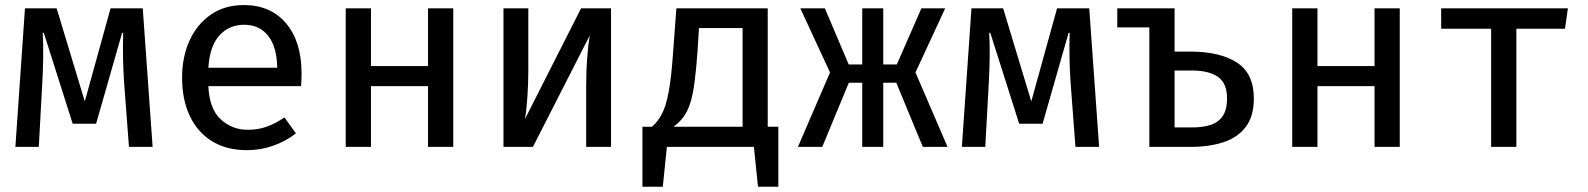

<svg xmlns="http://www.w3.org/2000/svg" viewBox="-20 -573 6194 749"><path d="M536.9 -540.5 575.4 0H483.1L464.1 -251.3Q461 -296.4 460 -343.6Q459 -390.8 460.5 -445.1H456.4L354.9 -90.3H263.6L150.8 -445.1H146.7Q149.2 -399.5 148.5 -348.5Q147.7 -297.4 145.1 -251.8L131.3 0H40L77.4 -540.5H201L310.8 -177.4L411.3 -540.5Z M792.8 -236.9Q796.9 -147.7 841.3 -107.2Q885.6 -66.7 946.7 -66.7Q987.2 -66.7 1021 -79Q1054.9 -91.3 1089.7 -114.9L1134.4 -52.8Q1096.4 -22.6 1046.7 -4.9Q996.9 12.8 943.6 12.8Q862.6 12.8 805.9 -22.8Q749.2 -58.5 719.7 -122.1Q690.3 -185.6 690.3 -269.7Q690.3 -351.3 719.7 -415.4Q749.2 -479.5 803.1 -516.4Q856.9 -553.3 931.3 -553.3Q1035.9 -553.3 1096.2 -481.8Q1156.4 -410.3 1156.4 -286.2Q1156.4 -272.3 1155.9 -259.5Q1155.4 -246.7 1154.4 -236.9ZM932.3 -476.4Q874.4 -476.4 836.4 -435.4Q798.5 -394.4 792.8 -308.7H1061.5Q1060 -390.8 1025.9 -433.6Q991.8 -476.4 932.3 -476.4Z M1649.7 0V-236.9H1427.2V0H1328.7V-540.5H1427.2V-315.4H1649.7V-540.5H1748.2V0Z M2363.6 -540.5V0H2266.7V-240Q2266.7 -295.4 2270.5 -345.9Q2274.4 -396.4 2280.5 -434.4L2059 0H1944.1V-540.5H2041V-301Q2041 -247.2 2037.4 -194.6Q2033.8 -142.1 2027.7 -108.2L2246.7 -540.5Z M2486.2 -78.5H2523.6Q2546.7 -99 2562.6 -129.5Q2578.5 -160 2588.7 -215.6Q2599 -271.3 2605.6 -366.2L2618.5 -540.5H2974.9V-78.5H3016.4V155.4H2936.9L2921 0H2581.5L2565.6 155.4H2486.2ZM2876.9 -463.6H2706.7L2701 -372.3Q2695.9 -299.5 2689.2 -250.3Q2682.6 -201 2672.1 -169Q2661.5 -136.9 2645.6 -115.9Q2629.7 -94.9 2607.2 -78.5H2876.9Z M3343.6 0V-250.3H3291.3L3187.7 0H3092.8L3217.9 -290.3L3102.1 -540.5H3197.9L3290.8 -321.5H3343.6V-540.5H3425.6V-321.5H3478.5L3574.4 -540.5H3667.2L3551.3 -290.3L3676.4 0H3580L3476.4 -250.3H3425.6V0Z M4229.2 -540.5 4267.7 0H4175.4L4156.4 -251.3Q4153.3 -296.4 4152.3 -343.6Q4151.3 -390.8 4152.8 -445.1H4148.7L4047.2 -90.3H3955.9L3843.1 -445.1H3839Q3841.5 -399.5 3840.8 -348.5Q3840 -297.4 3837.4 -251.8L3823.6 0H3732.3L3769.7 -540.5H3893.3L4003.1 -177.4L4103.6 -540.5Z M4562.1 -540.5V-371.8H4622.1Q4738.5 -371.8 4804.9 -329.2Q4871.3 -286.7 4871.3 -188.7Q4871.3 -119.5 4839.7 -77.9Q4808.2 -36.4 4752.6 -18.2Q4696.9 0 4625.1 0H4463.6V-466.2H4338.5V-540.5ZM4630.8 -297.9H4562.1V-75.9H4631.3Q4670.3 -75.9 4700.8 -85.1Q4731.3 -94.4 4749 -119Q4766.7 -143.6 4766.7 -189.2Q4766.7 -248.7 4731 -273.3Q4695.4 -297.9 4630.8 -297.9Z M5342.1 0V-236.9H5119.5V0H5021V-540.5H5119.5V-315.4H5342.1V-540.5H5440.5V0Z M6096.4 -540.5 6085.1 -461H5895.4V0H5796.9V-461H5602.1V-540.5Z"/></svg>

Font: Fira Code Retina
Style: Regular
Weight: 450
Monospace: yes
Designer: Carrois Corporate, Edenspiekermann AG, Nikita Prokopov
Foundry: Carrois Corporate, Edenspiekermann AG, Nikita Prokopov
Version: Version 6.002